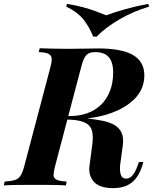

<svg xmlns="http://www.w3.org/2000/svg" viewBox="-62 -957 793 991"><path d="M276 -355Q305 -353 324.5 -351.5Q344 -350 358.5 -348.5Q373 -347 387 -346Q429 -341 465.5 -334Q502 -327 527.5 -312.5Q553 -298 565 -273Q577 -248 572 -208L558 -105Q555 -73 562 -54Q569 -35 589 -35Q609 -35 623.5 -53.5Q638 -72 650 -107L655 -121H678L674 -108Q656 -46 619.5 -16Q583 14 521 14Q452 14 422.5 -19Q393 -52 400 -102L415 -216Q420 -257 412 -284.5Q404 -312 372 -326Q340 -340 274 -340ZM260 -340 265 -358H298Q347 -358 388 -372.5Q429 -387 459 -416Q489 -445 505.5 -487Q522 -529 522 -583Q522 -637 499 -662.5Q476 -688 429 -688Q400 -688 385.5 -674.5Q371 -661 360 -622L224 -106Q216 -76 214.5 -57.5Q213 -39 228 -30.5Q243 -22 282 -20L278 0Q248 -2 207.5 -2.5Q167 -3 122 -3Q74 -3 29 -2.5Q-16 -2 -42 0L-38 -20Q-4 -22 15 -28Q34 -34 45 -52Q56 -70 65 -106L196 -602Q205 -633 205 -651Q205 -669 190.5 -678Q176 -687 138 -688L143 -708Q161 -707 187 -706.5Q213 -706 241.5 -705.5Q270 -705 294 -705Q340 -705 375.5 -706Q411 -707 444 -707Q566 -707 624.5 -673Q683 -639 683 -568Q683 -499 634.5 -448.5Q586 -398 500 -369.5Q414 -341 300 -341ZM486 -878Q529 -894 586 -910Q643 -926 703 -937L708 -923Q624 -898 552 -855.5Q480 -813 437 -768H419Q398 -821 367 -858.5Q336 -896 280 -923L284 -937Q332 -929 367 -919.5Q402 -910 430.5 -899.5Q459 -889 486 -878Z"/></svg>

Font: Playfair Display
Style: Bold Italic
Weight: 700
Italic angle: -14°
Designer: Claus Eggers Sørensen
Foundry: Claus Eggers Sørensen
Version: Version 1.203